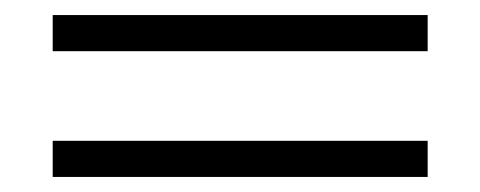

<svg xmlns="http://www.w3.org/2000/svg" viewBox="-20 -470 638 255"><path d="M50 -283H548V-235H50ZM50 -450H548V-402H50Z"/></svg>

Font: Libre Bodoni
Style: Regular
Weight: 400
Designer: Pablo Impallari, Rodrigo Fuenzalida
Foundry: Pablo Impallari, Rodrigo Fuenzalida
Version: Version 1.001; ttfautohint (v1.5.65-e2d9)